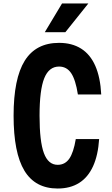

<svg xmlns="http://www.w3.org/2000/svg" viewBox="-20 -1064 640 1102"><path d="M311 18Q182 18 120 -84.5Q58 -187 58 -400Q58 -613 122 -715.5Q186 -818 319 -818Q393 -818 445.5 -785Q498 -752 527 -686Q556 -620 561 -522H427Q414 -606 388.5 -644Q363 -682 319 -682Q261 -682 234 -615Q207 -548 207 -400Q207 -252 232 -185Q257 -118 311 -118Q353 -118 377.5 -153Q402 -188 415 -266H549Q543 -173 514 -109.5Q485 -46 434 -14Q383 18 311 18ZM237 -879 336 -1044H487L355 -879Z"/></svg>

Font: Martian Mono Condensed SemiBold
Style: Regular
Weight: 600
Width: 3
Designer: Roman Shamin
Foundry: Evil Martians
Version: Version 1.000